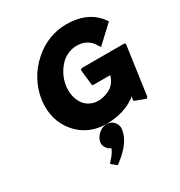

<svg xmlns="http://www.w3.org/2000/svg" viewBox="-266 -1027 1467 1567"><g transform="rotate(-30 467.5 -244.0)"><path d="M508 -175C460 -175 418 -194 387 -227C349 -271 330 -338 340 -412C351 -488 390 -557 441 -602C480 -634 527 -653 575 -653C629 -653 672 -638 709 -599C718 -587 728 -573 737 -556H738L748 -545L759 -556L907 -694L904 -697C897 -707 890 -718 882 -727L876 -734C814 -805 722 -847 591 -847C478 -847 374 -805 291 -734L282 -726C192 -648 128 -536 111 -412C94 -290 127 -180 195 -102L202 -94C266 -22 359 22 469 22C582 22 682 -6 762 -70L754 -37L762 -28L858 8L870 -3L935 -464L927 -474H523L510 -464L526 -317L533 -308H696C688 -274 670 -245 645 -222C609 -193 557 -175 508 -175ZM400 50 391 57C372 74 356 99 352 125C349 148 356 170 369 185L375 192C384 202 393 207 407 213C387 264 346 302 337 311L332 315L341 326L382 359L385 357C400 346 415 335 430 322L438 315C495 266 547 201 558 125C562 99 555 74 540 57L534 50C519 33 496 23 469 23C443 23 419 33 400 50Z"/></g></svg>

Font: Hussar Woodtype
Style: UltraObl
Weight: 900
Foundry: Cannot Into Space Fonts
Version: Version 1.07